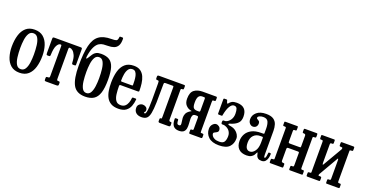

<svg xmlns="http://www.w3.org/2000/svg" viewBox="-35 -1526 4325 2265"><g transform="rotate(20 2127.0 -393.5)"><path d="M26 -250Q26 -330 45 -393.2Q64 -456.5 105.5 -493.2Q147 -530 215 -530Q283 -530 324.5 -494.2Q366 -458.5 385 -399.2Q404 -340 404 -270Q404 -190 385 -126.8Q366 -63.5 324.5 -26.8Q283 10 215 10Q147 10 105.5 -25.8Q64 -61.5 45 -120.8Q26 -180 26 -250ZM126 -270Q126 -208 132.8 -154.5Q139.5 -101 158.8 -68Q178 -35 215 -35Q252 -35 271.2 -67Q290.5 -99 297.2 -148.5Q304 -198 304 -250Q304 -312 297.2 -365.5Q290.5 -419 271.2 -452Q252 -485 215 -485Q178 -485 158.8 -453Q139.5 -421 132.8 -371.5Q126 -322 126 -270Z M527.5 -20.5V-37.5Q527.5 -49.5 532.5 -52.2Q537.5 -55 548.5 -55H550.5Q565 -55 568.8 -59.5Q572.5 -64 572.5 -82.5V-447.5Q572.5 -462 569.8 -466Q567 -470 560.5 -470H557.5Q534.5 -470 514.8 -434.2Q495 -398.5 492.5 -315.5Q492 -304 489.2 -299.5Q486.5 -295 473.5 -295H459.5Q447 -295 444.8 -302.2Q442.5 -309.5 442.5 -320.5V-493.5Q442.5 -511 446 -515.5Q449.5 -520 466.5 -520H791.5Q806 -520 809.2 -515.8Q812.5 -511.5 812.5 -496.5V-310.5Q812.5 -299.5 808.8 -297.2Q805 -295 793.5 -295H781.5Q767.5 -295 765 -300.8Q762.5 -306.5 762 -318.5Q760.5 -373 745.8 -406.2Q731 -439.5 711.8 -454.8Q692.5 -470 677.5 -470H674Q668.5 -470 665.5 -466Q662.5 -462 662.5 -448.5V-83.5Q662.5 -64.5 665.5 -59.8Q668.5 -55 679.5 -55H681.5Q696.5 -55 699.5 -50.5Q702.5 -46 702.5 -30.5V-21Q702.5 -6 694.8 -3Q687 0 673.5 0H550.5Q536 0 531.8 -3.2Q527.5 -6.5 527.5 -20.5Z M1228 -782.5Q1229 -727 1211.8 -697.2Q1194.5 -667.5 1163 -656.2Q1131.5 -645 1088 -645Q1062.5 -645 1034.2 -642.8Q1006 -640.5 979.5 -624.2Q953 -608 931.8 -566.8Q910.5 -525.5 898.5 -447.5Q895 -423.5 899.8 -418Q904.5 -412.5 918 -434Q935.5 -463 950 -484.5Q964.5 -506 986.8 -518Q1009 -530 1049 -530Q1114.5 -530 1153.8 -504.5Q1193 -479 1210.5 -422Q1228 -365 1228 -270Q1228 -165 1208 -103.8Q1188 -42.5 1146.2 -16.2Q1104.5 10 1039 10Q929.5 10 887.2 -67.5Q845 -145 845 -310Q845 -468 867.8 -561.2Q890.5 -654.5 945.8 -695Q1001 -735.5 1099 -735.5Q1143 -735.5 1160.5 -742.2Q1178 -749 1180.5 -783.5Q1181.5 -792 1183.2 -794.5Q1185 -797 1194.5 -797H1215Q1223.5 -797 1225.8 -794.2Q1228 -791.5 1228 -782.5ZM955 -270Q955 -208 961.5 -154.5Q968 -101 986.2 -68Q1004.5 -35 1039 -35Q1073.5 -35 1091.8 -67Q1110 -99 1116.5 -148.5Q1123 -198 1123 -250Q1123 -312 1116.5 -365.5Q1110 -419 1091.8 -452Q1073.5 -485 1039 -485Q1004.5 -485 986.2 -453Q968 -421 961.5 -371.5Q955 -322 955 -270Z M1273 -250Q1273 -330 1290.5 -393.2Q1308 -456.5 1349 -493.2Q1390 -530 1460.5 -530Q1512.5 -530 1544 -507.2Q1575.5 -484.5 1592 -447.2Q1608.5 -410 1614.2 -365Q1620 -320 1620 -275.5Q1620 -265.5 1616.2 -263.2Q1612.5 -261 1602 -261H1390.5Q1374 -261 1374 -246.5Q1374 -191.5 1380 -144Q1386 -96.5 1406.2 -67.8Q1426.5 -39 1468 -39Q1502.5 -39 1523 -57.2Q1543.5 -75.5 1553.5 -103.8Q1563.5 -132 1566 -161Q1567 -173 1579.5 -173H1608.5Q1616 -173 1617.5 -170.5Q1619 -168 1618.5 -162.5Q1615 -119 1600 -79.5Q1585 -40 1551 -15Q1517 10 1456 10Q1399.5 10 1363.5 -10.8Q1327.5 -31.5 1307.8 -67.5Q1288 -103.5 1280.5 -150.5Q1273 -197.5 1273 -250ZM1390 -304H1511Q1521 -304 1523.2 -305.5Q1525.5 -307 1525.5 -312Q1525.5 -337 1524 -366.8Q1522.5 -396.5 1516.5 -423.8Q1510.5 -451 1496.8 -468.5Q1483 -486 1458 -486Q1424.5 -486 1406.8 -460Q1389 -434 1382.5 -395Q1376 -356 1376 -316.5Q1376 -309 1378.5 -306.5Q1381 -304 1390 -304Z M1652.5 -75Q1652.5 -103 1672.2 -119Q1692 -135 1714.5 -135Q1737 -135 1755.2 -122.2Q1773.5 -109.5 1773.5 -86Q1773.5 -67.5 1766.5 -64Q1759.5 -60.5 1759.5 -55Q1759.5 -45 1769.5 -45Q1780.5 -45 1786.5 -69.5Q1792.5 -94 1794.8 -135.2Q1797 -176.5 1797.2 -227.5Q1797.5 -278.5 1797 -332.5Q1796.5 -386.5 1796.5 -435.5Q1796.5 -452.5 1794.2 -458.8Q1792 -465 1779 -465H1776.5Q1762.5 -465 1759.5 -469.5Q1756.5 -474 1756.5 -490V-500Q1756.5 -514.5 1762.2 -517.2Q1768 -520 1781.5 -520H2087.5Q2099 -520 2102.2 -517.2Q2105.5 -514.5 2105.5 -503V-486Q2105.5 -473 2102.8 -469Q2100 -465 2090.5 -465H2090Q2078 -465 2074.2 -462.2Q2070.5 -459.5 2070.5 -447V-77Q2070.5 -55 2089.5 -55H2094.5Q2101.5 -55 2103.5 -50.5Q2105.5 -46 2105.5 -39V-16Q2105.5 0 2085.5 0H1975.5Q1955.5 0 1955.5 -16V-41Q1955.5 -49 1957.8 -52Q1960 -55 1968.5 -55H1970Q1977.5 -55 1979 -59Q1980.5 -63 1980.5 -80V-448Q1980.5 -458 1978.8 -461.5Q1977 -465 1965.5 -465H1881.5Q1865.5 -465 1862.2 -460Q1859 -455 1859 -439Q1859 -302 1856.8 -214.2Q1854.5 -126.5 1844.5 -77.5Q1834.5 -28.5 1811.5 -9.2Q1788.5 10 1746.5 10Q1704 10 1678.2 -12Q1652.5 -34 1652.5 -75Z M2124 -105Q2124 -117 2136.5 -117H2151.5Q2167 -117 2167 -106Q2167 -80 2172.5 -66.2Q2178 -52.5 2195.5 -52.5Q2214.5 -52.5 2216.8 -65.8Q2219 -79 2214.8 -101Q2210.5 -123 2209 -149Q2207.5 -175 2218.2 -201Q2229 -227 2262.5 -248.5Q2276 -257 2279.8 -258.8Q2283.5 -260.5 2262 -265Q2231.5 -271.5 2205.8 -299.5Q2180 -327.5 2180 -380Q2180 -459 2220.2 -489.5Q2260.5 -520 2325 -520H2492.5Q2502 -520 2504.2 -516.5Q2506.5 -513 2506.5 -503V-487.5Q2506.5 -474 2504 -469.5Q2501.5 -465 2488.5 -465H2486Q2470.5 -465 2468.5 -461Q2466.5 -457 2466.5 -441V-76.5Q2466.5 -61.5 2468.2 -58.2Q2470 -55 2485.5 -55H2488.5Q2499 -55 2502.8 -52Q2506.5 -49 2506.5 -37.5V-16Q2506.5 -6.5 2503.5 -3.2Q2500.5 0 2491 0H2358Q2348.5 0 2345 -2.5Q2341.5 -5 2341.5 -14.5V-37Q2341.5 -48 2344 -51.5Q2346.5 -55 2357 -55H2361.5Q2370 -55 2373.2 -57.8Q2376.5 -60.5 2376.5 -72V-204Q2376.5 -220.5 2373.2 -225.2Q2370 -230 2353.5 -230H2341.5Q2315 -230 2306.5 -212.8Q2298 -195.5 2298.8 -168Q2299.5 -140.5 2302 -110Q2304.5 -79.5 2300.2 -52Q2296 -24.5 2277.2 -7.2Q2258.5 10 2216.5 10Q2170 10 2147 -17.2Q2124 -44.5 2124 -105ZM2365.5 -285Q2371 -285 2373.8 -289.8Q2376.5 -294.5 2376.5 -299V-441.5Q2376.5 -459 2373.5 -462Q2370.5 -465 2353 -465H2340Q2309.5 -465 2294.8 -442.5Q2280 -420 2280 -368Q2280 -316.5 2294.8 -300.8Q2309.5 -285 2340 -285Z M2543 -134Q2543 -170 2564.2 -192.5Q2585.5 -215 2607 -215Q2627.5 -215 2645.8 -200Q2664 -185 2664 -157Q2664 -143.5 2655.5 -135.8Q2647 -128 2635.5 -122.8Q2624 -117.5 2615.5 -112Q2607 -106.5 2607 -98Q2607 -84.5 2617 -69Q2627 -53.5 2649.5 -42.8Q2672 -32 2709 -32Q2757 -32 2772 -59Q2787 -86 2787 -130Q2787 -165.5 2766.2 -193.5Q2745.5 -221.5 2705 -233.5Q2694 -237 2683.5 -236Q2673 -235 2666.5 -238.2Q2660 -241.5 2660 -256V-265Q2660 -280 2666.8 -282.8Q2673.5 -285.5 2684 -284.8Q2694.5 -284 2705 -288Q2735.5 -299.5 2756.2 -331Q2777 -362.5 2777 -406Q2777 -446.5 2767.8 -469.8Q2758.5 -493 2729 -493Q2701.5 -493 2678.2 -455Q2655 -417 2641 -344.5Q2639.5 -336.5 2639.2 -333.2Q2639 -330 2629 -330H2598.5Q2590 -330 2587 -332.5Q2584 -335 2584 -343V-520.5Q2584 -530 2594 -530H2621Q2628 -530 2628.8 -528Q2629.5 -526 2631.5 -521L2637 -502Q2643 -489 2646.8 -487Q2650.5 -485 2656.5 -494Q2668 -511.5 2689.2 -523.2Q2710.5 -535 2749 -535Q2878 -535 2878 -406Q2878 -355 2852.5 -327.8Q2827 -300.5 2784 -284.5Q2755 -273.5 2748 -272.2Q2741 -271 2741 -262.5Q2741 -256.5 2752.8 -254Q2764.5 -251.5 2781 -249Q2810.5 -244 2834.8 -226.8Q2859 -209.5 2873.5 -185.2Q2888 -161 2888 -135Q2888 -71.5 2849 -30.8Q2810 10 2719 10Q2631.5 10 2587.2 -31.2Q2543 -72.5 2543 -134Z M2931.5 -123Q2931.5 -170 2953.2 -210Q2975 -250 3021 -274.5Q3067 -299 3140.5 -299H3164.5Q3173 -299 3175.2 -301Q3177.5 -303 3177.5 -312V-367Q3177.5 -417.5 3163 -450.8Q3148.5 -484 3099.5 -484Q3074 -484 3053.2 -474.5Q3032.5 -465 3032.5 -450Q3032.5 -441 3043.2 -435.8Q3054 -430.5 3064.8 -421.5Q3075.5 -412.5 3075.5 -393Q3075.5 -367.5 3060.8 -351.2Q3046 -335 3020.5 -335Q2997.5 -335 2979.5 -355Q2961.5 -375 2961.5 -408Q2961.5 -458.5 3002.8 -494.2Q3044 -530 3119.5 -530Q3182 -530 3213.8 -507.5Q3245.5 -485 3256.5 -448.8Q3267.5 -412.5 3267.5 -372V-71Q3267.5 -56 3269.5 -46.5Q3271.5 -37 3278.5 -37Q3288 -37 3293 -60.2Q3298 -83.5 3299 -104Q3299.5 -109.5 3302 -111.5Q3304.5 -113.5 3312.5 -112.5L3324.5 -111.5Q3331 -111 3331 -99.5Q3331 -77.5 3324.5 -51.8Q3318 -26 3301.5 -8Q3285 10 3254.5 10H3254Q3224 10 3209 -1.8Q3194 -13.5 3188.8 -29.2Q3183.5 -45 3181.5 -57Q3180 -66 3176.5 -67Q3173 -68 3169 -56.5Q3165 -45.5 3154.5 -29.8Q3144 -14 3123 -2Q3102 10 3066.5 10Q3000 10 2965.8 -25Q2931.5 -60 2931.5 -123ZM3028.5 -138Q3028.5 -88 3044.5 -67Q3060.5 -46 3086.5 -46Q3122.5 -46 3150 -84.5Q3177.5 -123 3177.5 -191V-251Q3177.5 -261 3167.5 -261H3140.5Q3091 -261 3059.8 -228.5Q3028.5 -196 3028.5 -138Z M3727.5 -77.5Q3727.5 -64.5 3730 -59.8Q3732.5 -55 3745.5 -55H3754.5Q3763 -55 3765.2 -51.8Q3767.5 -48.5 3767.5 -40V-11Q3767.5 -3 3764 -1.5Q3760.5 0 3752 0H3608.5Q3600.5 0 3599 -3.8Q3597.5 -7.5 3597.5 -15.5V-40.5Q3597.5 -49 3599.8 -52Q3602 -55 3610 -55H3617.5Q3629.5 -55 3633.5 -58.2Q3637.5 -61.5 3637.5 -74.5V-225.5Q3637.5 -234.5 3634.8 -237.8Q3632 -241 3622 -241H3507Q3492 -241 3487.2 -237.5Q3482.5 -234 3482.5 -218V-75.5Q3482.5 -55 3503.5 -55H3505Q3515 -55 3518.8 -52Q3522.5 -49 3522.5 -38V-15Q3522.5 -6 3519.8 -3Q3517 0 3508.5 0H3366.5Q3357.5 0 3355 -3.2Q3352.5 -6.5 3352.5 -16V-39Q3352.5 -49.5 3356.8 -52.2Q3361 -55 3370.5 -55H3375.5Q3385.5 -55 3389 -57.2Q3392.5 -59.5 3392.5 -69V-442.5Q3392.5 -455.5 3390 -460.2Q3387.5 -465 3374.5 -465H3365.5Q3357.5 -465 3355 -468.2Q3352.5 -471.5 3352.5 -480V-509Q3352.5 -517.5 3356.2 -518.8Q3360 -520 3368 -520H3511.5Q3519.5 -520 3521 -516.5Q3522.5 -513 3522.5 -504.5V-479.5Q3522.5 -471.5 3520.2 -468.2Q3518 -465 3510 -465H3502.5Q3490.5 -465 3486.5 -461.8Q3482.5 -458.5 3482.5 -445.5V-317.5Q3482.5 -305 3485.8 -300.5Q3489 -296 3502.5 -296H3622.5Q3634 -296 3635.8 -298Q3637.5 -300 3637.5 -311V-444.5Q3637.5 -465 3616.5 -465H3615Q3605 -465 3601.2 -468Q3597.5 -471 3597.5 -482V-505Q3597.5 -514 3600.2 -517Q3603 -520 3611.5 -520H3753.5Q3762.5 -520 3765 -516.8Q3767.5 -513.5 3767.5 -504V-481Q3767.5 -470.5 3763.5 -467.8Q3759.5 -465 3749.5 -465H3744.5Q3735 -465 3731.2 -462.8Q3727.5 -460.5 3727.5 -451Z M4190.5 -77.5Q4190.5 -64.5 4193 -59.8Q4195.5 -55 4208.5 -55H4217.5Q4226 -55 4228.2 -51.8Q4230.5 -48.5 4230.5 -40V-11Q4230.5 -3 4227 -1.5Q4223.5 0 4215 0H4071.5Q4063.5 0 4062 -3.8Q4060.5 -7.5 4060.5 -15.5V-40.5Q4060.5 -49 4062.8 -52Q4065 -55 4073 -55H4080.5Q4092.5 -55 4096.5 -58.2Q4100.5 -61.5 4100.5 -74.5V-299.5Q4100.5 -314 4097.8 -321.2Q4095 -328.5 4090.5 -320L3954 -84Q3952 -80.5 3949 -75.2Q3946 -70 3946 -63.5Q3946 -56 3951.5 -55.5Q3957 -55 3966.5 -55H3968Q3978 -55 3981.8 -52Q3985.5 -49 3985.5 -38V-15Q3985.5 -6 3982.8 -3Q3980 0 3971.5 0H3829.5Q3820.5 0 3818 -3.2Q3815.5 -6.5 3815.5 -16V-39Q3815.5 -49.5 3819.8 -52.2Q3824 -55 3833.5 -55H3838.5Q3848.5 -55 3852 -57.2Q3855.5 -59.5 3855.5 -69V-443.5Q3855.5 -456.5 3853 -461.2Q3850.5 -466 3837.5 -466H3828.5Q3820.5 -466 3818 -469.2Q3815.5 -472.5 3815.5 -481V-510Q3815.5 -518.5 3819.2 -519.8Q3823 -521 3831 -521H3974.5Q3982.5 -521 3984 -517.5Q3985.5 -514 3985.5 -505.5V-480.5Q3985.5 -472.5 3983.2 -469.2Q3981 -466 3973 -466H3965.5Q3953.5 -466 3949.5 -462.8Q3945.5 -459.5 3945.5 -446.5V-226Q3945.5 -206.5 3948.5 -198.2Q3951.5 -190 3958 -201.5L4096 -438.5Q4100.5 -446.5 4100.5 -450.5Q4100.5 -462 4095.8 -464Q4091 -466 4079.5 -466H4078Q4068 -466 4064.2 -469Q4060.5 -472 4060.5 -483V-506Q4060.5 -515 4063.2 -518Q4066 -521 4074.5 -521H4216.5Q4225.5 -521 4228 -517.8Q4230.5 -514.5 4230.5 -505V-482Q4230.5 -471.5 4226.5 -468.8Q4222.5 -466 4212.5 -466H4207.5Q4198 -466 4194.2 -463.8Q4190.5 -461.5 4190.5 -452Z"/></g></svg>

Font: Besley* Condensed
Style: Regular
Weight: 400
Width: 3
Designer: Owen Earl
Foundry: indestructible type*
Version: Version 3.000; ttfautohint (v1.8.3)